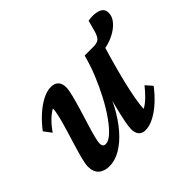

<svg xmlns="http://www.w3.org/2000/svg" viewBox="-128 -694 868 868"><g transform="rotate(-45 306.5 -259.5)"><path d="M613.3 -486.3Q613.3 -463.9 598.6 -444.8Q584 -425.8 561 -411.6Q538.1 -397.5 512.2 -389.6Q486.3 -381.8 463.9 -381.8L502.9 -425.8Q488.3 -379.9 473.1 -326.7Q458 -273.4 445.3 -222.2Q432.6 -170.9 425.3 -129.9Q418 -88.9 418 -66.4Q438.5 -78.1 457.5 -96.7Q476.6 -115.2 496.1 -139.6L523.4 -108.4Q499 -76.2 470.2 -49.8Q441.4 -23.4 411.6 -7.8Q381.8 7.8 355.5 7.8Q335 7.8 323.7 -4.9Q312.5 -17.6 312.5 -42Q312.5 -56.6 318.4 -87.4Q324.2 -118.2 336.4 -166Q348.6 -213.9 369.1 -281.2H377.9Q358.4 -218.8 330.1 -166Q301.8 -113.3 268.1 -74.2Q234.4 -35.2 197.8 -13.7Q161.1 7.8 126 7.8Q92.8 7.8 73.7 -9.3Q54.7 -26.4 54.7 -59.6Q54.7 -75.2 62 -104.5Q69.3 -133.8 80.6 -170.4Q91.8 -207 103 -244.1Q114.3 -281.2 121.6 -311.5Q128.9 -341.8 128.9 -358.4Q108.4 -346.7 89.4 -328.1Q70.3 -309.6 50.8 -281.2L23.4 -317.4Q47.9 -349.6 76.7 -376Q105.5 -402.3 135.3 -418Q165 -433.6 191.4 -433.6Q213.9 -433.6 226.6 -420.9Q239.3 -408.2 239.3 -382.8Q239.3 -367.2 231.9 -337.9Q224.6 -308.6 213.9 -272.5Q203.1 -236.3 191.9 -200.7Q180.7 -165 173.3 -136.7Q166 -108.4 166 -94.7Q166 -85.9 170.4 -80.6Q174.8 -75.2 184.6 -75.2Q202.1 -75.2 225.1 -95.7Q248 -116.2 272.9 -151.4Q297.9 -186.5 321.8 -231.4Q345.7 -276.4 366.2 -326.2Q386.7 -376 399.4 -425.8H456.1Q480.5 -425.8 491.2 -436Q502 -446.3 508.8 -470.7L523.4 -524.4Q559.6 -531.2 586.4 -522Q613.3 -512.7 613.3 -486.3Z"/></g></svg>

Font: Crimson Pro SemiBold
Style: Italic
Weight: 600
Italic angle: -12°
Designer: Jacques Le Bailly
Foundry: Baron von Fonthausen
Version: Version 1.003